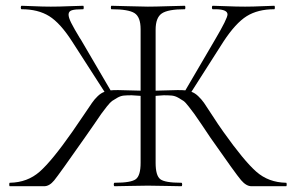

<svg xmlns="http://www.w3.org/2000/svg" viewBox="-20 -645 1025 665"><path d="M971 -12Q973 -12 973 -6Q973 0 971 0H851Q833 0 815 -21Q797 -42 709 -168Q697 -186 678.5 -213.5Q660 -241 653 -250.5Q646 -260 634 -275.5Q622 -291 615.5 -295.5Q609 -300 597.5 -306.5Q586 -313 574.5 -314Q563 -315 547 -315Q541 -315 519 -313V-81Q519 -37 535 -24.5Q551 -12 608 -12Q611 -12 611 -6Q611 0 608 0Q594 0 555.5 -1Q517 -2 492 -2Q469 -2 430 -1Q391 0 377 0Q374 0 374 -6Q374 -12 377 -12Q434 -12 450.5 -24.5Q467 -37 467 -81V-313Q443 -315 436 -315Q420 -315 409 -314Q398 -313 386.5 -306.5Q375 -300 368.5 -295.5Q362 -291 350 -276Q338 -261 331 -251Q324 -241 306 -214.5Q288 -188 275 -170Q184 -40 167.5 -20Q151 0 133 0H14Q12 0 12 -6Q12 -12 14 -12Q75 -13 117.5 -50.5Q160 -88 230 -188Q248 -214 269 -245Q290 -276 298.5 -288.5Q307 -301 318.5 -312Q330 -323 342 -327L230 -501Q189 -565 150.5 -589Q112 -613 55 -613Q52 -613 52 -619Q52 -625 55 -625Q66 -625 97 -623.5Q128 -622 156 -622Q185 -622 220 -623.5Q255 -625 268 -625Q270 -625 270 -619Q270 -613 268 -613Q240 -613 229 -609.5Q218 -606 217.5 -595.5Q217 -585 226.5 -566Q236 -547 256 -514Q259 -510 260 -508L363 -332Q370 -333 389 -333Q401 -333 467 -331V-544Q467 -586 446 -599.5Q425 -613 366 -613Q364 -613 364 -619Q364 -625 366 -625Q381 -625 425 -623.5Q469 -622 492 -622Q517 -622 561.5 -623.5Q606 -625 620 -625Q622 -625 622 -619Q622 -613 620 -613Q562 -613 540.5 -598.5Q519 -584 519 -542V-331Q585 -333 595 -333Q614 -333 622 -332L725 -508Q768 -581 768 -595Q768 -612 729 -613Q723 -613 717 -613Q714 -613 714 -619Q714 -625 717 -625Q730 -625 764.5 -623.5Q799 -622 829 -622Q856 -622 887.5 -623.5Q919 -625 930 -625Q932 -625 932 -619Q932 -613 930 -613Q873 -613 834.5 -589Q796 -565 754 -501L643 -327Q655 -323 666.5 -312Q678 -301 686.5 -289Q695 -277 715.5 -245Q736 -213 754 -188Q825 -88 867.5 -50.5Q910 -13 971 -12Z"/></svg>

Font: t
Style: Regular
Weight: 300
Designer: Christian Thalmann (Catharsis Fonts)
Version: Version 1.000;PS 002.000;hotconv 1.0.88;makeotf.lib2.5.64775